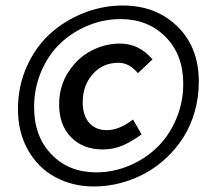

<svg xmlns="http://www.w3.org/2000/svg" viewBox="-20 -674 749 704"><path d="M325.2 9.8Q246.6 9.8 183.3 -24.2Q120.1 -58.1 83 -123.3Q45.9 -188.5 45.9 -273.9Q45.9 -358.4 78.6 -430.9Q111.3 -503.4 165 -551.5Q218.8 -599.6 287.8 -626.7Q356.9 -653.8 430.2 -653.8Q551.3 -653.8 630.1 -577.4Q709 -501 709 -374Q709 -317.4 694.1 -265.1Q679.2 -212.9 652.8 -171.1Q626.5 -129.4 590.1 -95.2Q553.7 -61 511.2 -38.1Q468.8 -15.1 421.1 -2.7Q373.5 9.8 325.2 9.8ZM333 -42Q395 -42 452.9 -66.2Q510.7 -90.3 554.7 -132.3Q598.6 -174.3 625.2 -235.8Q651.9 -297.4 651.9 -367.2Q651.9 -473.1 587.2 -538.6Q522.5 -604 421.9 -604Q359.9 -604 302.2 -580.1Q244.6 -556.2 200.9 -514.6Q157.2 -473.1 131.1 -411.9Q105 -350.6 105 -280.8Q105 -173.8 168.7 -107.9Q232.4 -42 333 -42ZM356.9 -126Q284.7 -126 240.7 -170.7Q196.8 -215.3 196.8 -291Q196.8 -356.9 230 -408.9Q263.2 -460.9 313.7 -487.5Q364.3 -514.2 419.9 -514.2Q490.7 -514.2 539.1 -456.1L485.8 -405.8Q454.1 -443.8 414.1 -443.8Q356.9 -443.8 320.1 -402.3Q283.2 -360.8 283.2 -298.8Q283.2 -251.5 306.6 -224.1Q330.1 -196.8 372.1 -196.8Q417 -196.8 467.8 -235.8L499 -181.2Q462.9 -154.8 429.4 -140.4Q396 -126 356.9 -126Z"/></svg>

Font: Office Code Pro Medium Italic
Style: Regular
Weight: 500
Italic angle: -9°
Designer: Nathan Rutzky & Paul D. Hunt
Foundry: Adobe Systems Incorporated
Version: Version 1.004;PS 001.004;hotconv 1.0.70;makeotf.lib2.5.58329